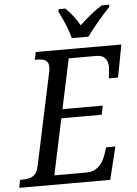

<svg xmlns="http://www.w3.org/2000/svg" viewBox="-80 -977 731 1024"><g transform="rotate(-5 285.5 -465.5)"><path d="M-11 -42H1Q38 -42 59.5 -55.5Q81 -69 89 -109L192 -593Q197 -612 197 -626Q197 -654 181 -663.5Q165 -673 135 -673H123L132 -714H590L557 -540H508Q514 -594 514 -600Q514 -629 499 -647Q484 -665 452 -665H304L247 -398H463L453 -350H237L173 -50H344Q383 -50 409 -73Q435 -96 447 -132L462 -175H511L468 0H-19ZM271 -918 274 -931H309Q328 -913 348.5 -887Q369 -861 383 -835Q410 -861 443 -887.5Q476 -914 504 -931H545L542 -918Q469 -841 419 -771H330Q314 -833 271 -918Z"/></g></svg>

Font: Noto Serif Narrow
Style: Italic
Weight: 400
Width: 4
Italic angle: -12°
Designer: Monotype Design Team
Foundry: Monotype Imaging Inc.
Version: Version 1.001